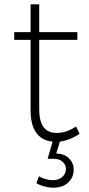

<svg xmlns="http://www.w3.org/2000/svg" viewBox="-20 -657 411 891"><path d="M322 130Q322 166 296.5 190Q271 214 227 214Q207 214 185 208Q163 202 149 193L161 161Q173 169 191 174Q209 179 224 179Q254 179 270 163.5Q286 148 286 127Q286 108 271 94Q256 80 230 80H201L224 0Q175 -4 148.5 -40.5Q122 -77 122 -144V-472H46V-508H122V-637H162V-508H339V-472H162V-149Q162 -40 243 -40Q289 -40 333 -70L349 -36Q305 -6 258 0L241 55Q280 57 301 78.5Q322 100 322 130Z"/></svg>

Font: Argentum Sans ExtraLight
Style: Regular
Weight: 275
Designer: Julieta Ulanovsky (Modified by Cristiano Sobral)
Foundry: Julieta Ulanovsky
Version: Version 1.000; ttfautohint (v1.5.65-e2d9)